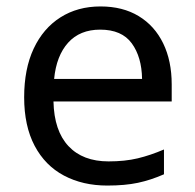

<svg xmlns="http://www.w3.org/2000/svg" viewBox="-20 -566 604 596"><path d="M292 -546Q361 -546 410.5 -516Q460 -486 486.5 -431.5Q513 -377 513 -304V-251H146Q148 -160 192.5 -112.5Q237 -65 317 -65Q368 -65 407.5 -74.5Q447 -84 489 -102V-25Q448 -7 408 1.5Q368 10 313 10Q237 10 178.5 -21Q120 -52 87.5 -113.5Q55 -175 55 -264Q55 -352 84.5 -415Q114 -478 167.5 -512Q221 -546 292 -546ZM291 -474Q228 -474 191.5 -433.5Q155 -393 148 -321H421Q420 -389 389 -431.5Q358 -474 291 -474Z"/></svg>

Font: Noto Sans Wancho
Style: Regular
Weight: 400
Designer: Monotype Design Team
Foundry: Monotype Imaging Inc.
Version: Version 2.001; ttfautohint (v1.8.4.7-5d5b)